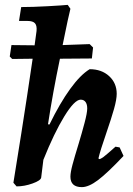

<svg xmlns="http://www.w3.org/2000/svg" viewBox="-20 -757 545 788"><path d="M487 -117Q421 -47 382.5 -18Q344 11 316 11Q269 11 269 -32Q269 -49 277.5 -81Q286 -113 303 -168Q316 -211 327 -252.5Q338 -294 338 -312Q338 -329 331 -338.5Q324 -348 311 -348Q286 -348 244 -279.5Q202 -211 158 -101L149 -28Q147 -16 113.5 -4Q80 8 48 8L35 -7Q44 -61 67.5 -210Q91 -359 114 -516L30 -515L20 -525L27 -572L122 -571L130 -630Q132 -652 123.5 -661.5Q115 -671 93 -671H58L67 -728Q113 -728 176 -731.5Q239 -735 258 -737L269 -721Q266 -710 257.5 -671Q249 -632 237 -572L348 -576L362 -562L357 -517L226 -516Q197 -378 177 -247L183 -246Q226 -334 268 -392Q310 -450 348 -473Q397 -473 428 -444.5Q459 -416 459 -372Q459 -349 448 -310Q437 -271 416 -210Q392 -141 384 -107L387 -104Q393 -104 405 -113Q417 -122 454 -155L471 -152Z"/></svg>

Font: Alegreya
Style: Bold Italic
Weight: 700
Italic angle: -7°
Designer: Juan Pablo del Peral
Foundry: Huerta Tipografica
Version: Version 2.007; ttfautohint (v1.6)